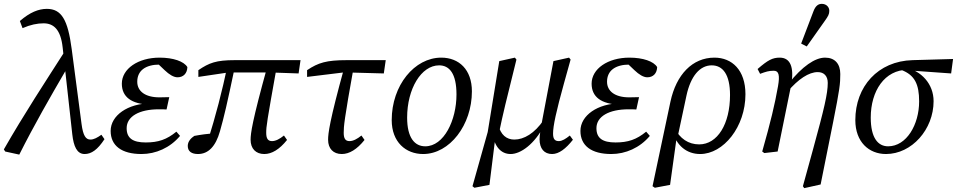

<svg xmlns="http://www.w3.org/2000/svg" viewBox="-24 -786 4964 996"><path d="M3 0 76 16C154 -139 235 -280 319 -424L318 -529C210 -360 100 -193 -4 -11L3 0ZM415 13C450 13 482 -9 518 -64L502 -87C481 -72 463 -62 445 -62C421 -62 407 -82 399 -143L348 -531C328 -684 295 -740 219 -740C176 -740 131 -722 79 -677L93 -640C134 -658 170 -665 202 -665C254 -665 291 -633 301 -540L351 -89C358 -27 375 13 415 13Z M710 13C784 13 858 -19 910 -81L891 -103C841 -62 797 -47 732 -47C665 -47 633 -69 633 -121C633 -182 698 -219 800 -219C815 -219 828 -219 840 -218L854 -282C828 -281 827 -281 803 -281C729 -281 688 -313 688 -362C688 -419 730 -451 805 -451C825 -451 842 -449 865 -444L860 -461H789L830 -422C854 -399 877 -385 897 -385C927 -385 947 -405 948 -438C930 -468 874 -487 804 -487C692 -487 608 -429 608 -352C608 -283 658 -246 754 -243L756 -250C639 -249 550 -187 550 -107C550 -30 607 13 710 13Z M1003 13C1057 13 1095 -27 1117 -105C1139 -183 1152 -238 1195 -442L1155 -443C1129 -313 1094 -183 1054 -54L1082 -70L1093 -94C1055 -93 1016 -87 984 -81C969 -71 950 -54 950 -29C950 0 971 13 1003 13ZM1005 -387 1160 -410H1381L1525 -405L1535 -474H1194C1097 -474 1061 -460 1005 -422V-387ZM1347 13C1386 13 1426 -11 1465 -60L1449 -83C1427 -65 1406 -54 1387 -54C1366 -54 1357 -67 1357 -97C1357 -130 1360 -152 1412 -442H1363C1284 -157 1276 -94 1276 -61C1276 -15 1303 13 1347 13Z M1569 -387 1757 -410H1783L1967 -405L1977 -474H1775C1670 -474 1627 -461 1569 -422V-387ZM1749 13C1788 13 1828 -11 1867 -60L1851 -83C1829 -65 1808 -54 1789 -54C1768 -54 1759 -67 1759 -97C1759 -130 1761 -162 1812 -445L1762 -436C1685 -157 1678 -93 1678 -61C1678 -15 1705 13 1749 13Z M2171 13C2309 13 2424 -138 2424 -312C2424 -425 2357 -487 2265 -487C2126 -487 2008 -343 2008 -163C2008 -49 2081 13 2171 13ZM2182 -27C2128 -27 2088 -70 2088 -176C2088 -325 2161 -447 2254 -447C2307 -447 2344 -405 2344 -296C2344 -162 2279 -27 2182 -27Z M2437 188 2515 173 2547 -84 2566 -103C2583 -186 2603 -269 2655 -477L2647 -487L2566 -469L2506 -101L2427 180L2437 188ZM2625 13C2677 13 2749 -38 2800 -137L2796 -163C2749 -94 2694 -62 2644 -62C2605 -62 2572 -85 2560 -143L2531 -95C2540 -27 2574 13 2625 13ZM2840 13C2875 13 2911 -14 2948 -61L2932 -83C2911 -66 2892 -54 2875 -54C2854 -54 2845 -65 2845 -93C2845 -133 2861 -207 2902 -355L2936 -477L2928 -487L2847 -469L2804 -242C2779 -112 2775 -85 2775 -64C2775 -15 2799 13 2840 13Z M3147 13C3221 13 3295 -19 3347 -81L3328 -103C3278 -62 3234 -47 3169 -47C3102 -47 3070 -69 3070 -121C3070 -182 3135 -219 3237 -219C3252 -219 3265 -219 3277 -218L3291 -282C3265 -281 3264 -281 3240 -281C3166 -281 3125 -313 3125 -362C3125 -419 3167 -451 3242 -451C3262 -451 3279 -449 3302 -444L3297 -461H3226L3267 -422C3291 -399 3314 -385 3334 -385C3364 -385 3384 -405 3385 -438C3367 -468 3311 -487 3241 -487C3129 -487 3045 -429 3045 -352C3045 -283 3095 -246 3191 -243L3193 -250C3076 -249 2987 -187 2987 -107C2987 -30 3044 13 3147 13Z M3373 188 3452 173 3487 -79H3492L3537 -290C3559 -392 3607 -447 3668 -447C3726 -447 3763 -399 3763 -293C3763 -143 3698 -37 3603 -37C3547 -37 3503 -67 3475 -122L3465 -105C3485 -31 3538 13 3608 13C3729 13 3843 -128 3843 -297C3843 -423 3773 -487 3682 -487C3568 -487 3484 -399 3454 -259L3361 180L3373 188Z M3930 0 3941 8 4010 0 4081 -349C4096 -439 4075 -487 4021 -487C3983 -487 3959 -474 3906 -428L3919 -403C3949 -414 3964 -419 3990 -419C4016 -419 4022 -396 4012 -339C3995 -243 3974 -155 3930 0ZM4141 180 4148 190 4233 171 4298 -153C4332 -324 4335 -351 4335 -402C4335 -455 4307 -487 4256 -487C4204 -487 4138 -442 4067 -353L4061 -310C4117 -376 4172 -412 4218 -412C4250 -412 4270 -392 4270 -356C4270 -301 4252 -224 4193 -9L4141 180ZM4132 -560 4161 -545C4192 -589 4224 -634 4255 -678C4272 -702 4278 -712 4278 -730C4278 -749 4263 -766 4239 -766C4222 -766 4207 -757 4196 -728C4175 -672 4153 -616 4132 -560Z M4572 13C4706 13 4819 -115 4819 -261C4819 -351 4755 -419 4671 -437L4652 -423C4721 -397 4744 -349 4744 -260C4744 -140 4679 -27 4583 -27C4531 -27 4493 -70 4493 -176C4493 -314 4565 -424 4685 -424L4700 -420L4910 -405L4920 -480L4710 -474C4530 -469 4413 -337 4413 -163C4413 -49 4484 13 4572 13Z"/></svg>

Font: Source Serif Variable
Style: Italic
Weight: 389
Italic angle: -12°
Designer: Frank Grießhammer
Foundry: Adobe Systems Incorporated
Version: Version 3.001;hotconv 1.0.111;makeotfexe 2.5.65597